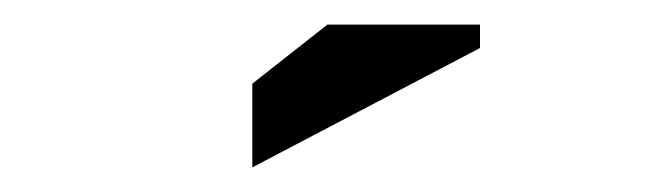

<svg xmlns="http://www.w3.org/2000/svg" viewBox="-20 -710 538 156"><path d="M185 -574V-642L246 -690H370V-671Z"/></svg>

Font: Tschichold
Style: Bold
Weight: 700
Designer: Peter Wiegel
Foundry: Peter Wiegel
Version: Version 1.000; ttfautohint (v1.3)